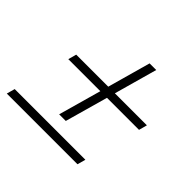

<svg xmlns="http://www.w3.org/2000/svg" viewBox="-126 -630 776 776"><g transform="rotate(45 261.5 -242.0)"><path d="M0 5.6 9.7 -29.8H413.7L404 5.6ZM208.9 -84.7 260.5 -268.5H77.4L87.1 -304H270.2L321.8 -488.7H359.7L308.1 -304H491.1L481.5 -268.5H298.4L246.8 -84.7Z"/></g></svg>

Font: Playfair 12pt Light
Style: Italic
Weight: 300
Italic angle: -15.6°
Designer: Claus Eggers Sørensen
Foundry: Claus Eggers Sørensen
Version: Version 2.000;gftools[0.9.28]